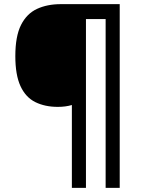

<svg xmlns="http://www.w3.org/2000/svg" viewBox="-20 -780 692 927"><path d="M558 127H490V-688H395V127H327V-273Q297 -264 259 -264Q197 -264 150.5 -287Q104 -310 79 -364Q54 -418 54 -509Q54 -605 81.5 -659.5Q109 -714 158.5 -737Q208 -760 274 -760H558Z"/></svg>

Font: Noto Sans Thai Looped UI Medium
Style: Regular
Weight: 500
Designer: Cadson Demak Team
Foundry: Cadson Demak Co., Ltd.
Version: Version 1.000; ttfautohint (v1.8.4.7-5d5b)